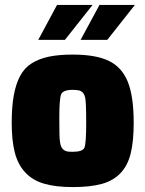

<svg xmlns="http://www.w3.org/2000/svg" viewBox="-20 -759 594 784"><path d="M418 -596.2H309.1L386.2 -738.8H530.8ZM245.1 -596.2H136.2L212.9 -738.8H357.9ZM276.9 -139.2Q317.4 -139.2 324.7 -156Q332 -172.9 332 -257.8Q332 -342.3 327.6 -361.3Q322.3 -384.3 303.2 -389.6Q293.9 -392.1 276.9 -392.1Q237.3 -392.1 229.7 -373.8Q222.2 -355.5 222.2 -279.8Q222.2 -228.5 222.7 -212.4Q223.6 -171.4 230.5 -159.2Q233.4 -152.3 240.2 -147Q247.1 -141.6 255.1 -140.4Q263.2 -139.2 276.9 -139.2ZM276.9 4.9Q206.1 4.9 158.9 -9.3Q111.8 -23.4 82.3 -55.7Q52.7 -87.9 40.3 -136.7Q27.8 -185.5 27.8 -257.8Q27.8 -323.7 36.4 -370.1Q44.9 -416.5 62.3 -449.2Q79.6 -481.9 109.9 -500.7Q140.1 -519.5 180.4 -527.8Q220.7 -536.1 276.9 -536.1Q371.6 -536.1 424.8 -510.3Q478 -484.4 502 -424.6Q525.9 -364.7 525.9 -257.8Q525.9 -182.6 513.9 -133.3Q502 -84 472.7 -52.7Q443.4 -21.5 396.5 -8.3Q349.6 4.9 276.9 4.9Z"/></svg>

Font: Squarion Black
Style: Regular
Weight: 900
Designer: Natanael Gama
Version: Version 1.00;September 12, 2019;FontCreator 11.5.0.2425 64-b